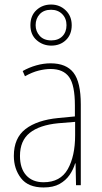

<svg xmlns="http://www.w3.org/2000/svg" viewBox="-20 -909 450 846"><path d="M203 -630Q272 -630 304 -588.5Q336 -547 336 -449V-93H315L313 -189H311Q303 -162 286.5 -138Q270 -114 242.5 -98.5Q215 -83 172 -83Q104 -83 72.5 -124Q41 -165 41 -222Q41 -301 92.5 -340.5Q144 -380 237 -389L310 -396V-444Q310 -534 284.5 -569.5Q259 -605 203 -605Q179 -605 150.5 -598Q122 -591 90 -573L80 -596Q108 -612 140 -621Q172 -630 203 -630ZM237 -366Q154 -358 111 -323.5Q68 -289 68 -222Q68 -167 95.5 -136.5Q123 -106 172 -106Q246 -106 278.5 -163.5Q311 -221 311 -313V-372ZM206 -708Q169 -708 141.5 -732Q114 -756 114 -798Q114 -840 140.5 -864.5Q167 -889 205 -889Q243 -889 269.5 -863.5Q296 -838 296 -798Q296 -757 270.5 -732.5Q245 -708 206 -708ZM206 -731Q237 -731 255 -749.5Q273 -768 273 -798Q273 -828 254 -847Q235 -866 205 -866Q173 -866 155 -846.5Q137 -827 137 -798Q137 -771 155 -751Q173 -731 206 -731Z"/></svg>

Font: Noto Sans Telugu UI Condensed Thin
Style: Regular
Weight: 100
Width: 3
Designer: Jelle Bosma - Monotype Design Team
Foundry: Monotype Imaging Inc.
Version: Version 2.005; ttfautohint (v1.8.4.7-5d5b)